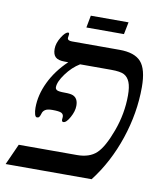

<svg xmlns="http://www.w3.org/2000/svg" viewBox="-93 -738 694 803"><g transform="rotate(10 254.5 -336.5)"><path d="M490.2 -415Q490.2 -305.7 453.4 -195.8Q416.5 -85.9 350.1 0H-15.1L24.9 -88.9H272Q324.7 -88.9 354.2 -116.2Q383.8 -143.6 411.4 -218.8Q439 -293.9 439 -371.1Q439 -407.2 430.9 -427.2Q422.9 -447.3 406.7 -456.1Q390.6 -464.8 351.1 -464.8H219.2Q187 -445.3 161.6 -410.6Q136.2 -376 136.2 -353Q136.2 -345.2 143.3 -341.1Q150.4 -336.9 176.8 -336.9Q200.7 -336.9 211.4 -332.5Q222.2 -328.1 228 -318.1Q233.9 -308.1 233.9 -291Q233.9 -268.1 219.2 -241.5Q204.6 -214.8 191.9 -214.8Q185.1 -214.8 185.1 -224.1L186 -235.8Q186 -247.1 176.5 -252Q167 -256.8 138.2 -256.8Q116.7 -256.8 107.4 -250.2Q98.1 -243.7 95.7 -233.4Q92.8 -223.6 89.6 -219.2Q86.4 -214.8 80.1 -214.8Q73.2 -214.8 70.1 -226.8Q66.9 -238.8 66.9 -253.9Q66.9 -308.1 93.5 -363.3Q120.1 -418.5 168.9 -464.8H153.8Q126 -464.8 114.5 -475.6Q103 -486.3 103 -509.8Q103 -534.2 119.4 -560.5Q135.7 -586.9 147.9 -586.9Q151.9 -586.9 151.9 -580.1L149.9 -564.9Q149.9 -553.2 168.9 -553.2H371.1Q435.1 -553.2 462.6 -522.5Q490.2 -491.7 490.2 -415ZM228 -672.9H388.2L377.9 -621.1H218.3Z"/></g></svg>

Font: Tinos
Style: Italic
Weight: 400
Italic angle: -16.333°
Designer: Steve Matteson
Foundry: Monotype Imaging Inc.
Version: Version 1.32